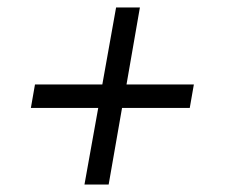

<svg xmlns="http://www.w3.org/2000/svg" viewBox="-20 -514 606 516"><path d="M207 -18 244 -224H63L74 -287H255L292 -494H356L320 -287H501L490 -224H308L272 -18Z"/></svg>

Font: Archivo SemiCondensed Light
Style: Italic
Weight: 300
Width: 4
Italic angle: -10°
Designer: Hector Gatti
Foundry: Omnibus-Type
Version: Version 2.001